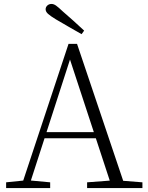

<svg xmlns="http://www.w3.org/2000/svg" viewBox="-20 -952 747 972"><path d="M406 -797 393 -779Q360 -798 327.5 -816.5Q295 -835 263 -854Q235 -871 223 -882Q211 -893 211 -905Q211 -916 219.5 -924Q228 -932 241 -932Q252 -932 264 -923.5Q276 -915 298 -894Q324 -872 351.5 -847Q379 -822 406 -797ZM11 0V-29L109 -39H126L234 -29V0ZM85 0 327 -730H370L616 0H548L324 -682H344L340 -668L124 0ZM192 -252 194 -283H493L495 -252ZM421 0V-29L554 -39H574L701 -29V0Z"/></svg>

Font: Noto Serif SC
Style: Regular
Weight: 200
Designer: Ryoko NISHIZUKA 西塚涼子 (kana & ideographs); Frank Grießhammer (Latin, Greek & Cyrillic); Wenlong ZHANG 张文龙 (bopomofo); San
Foundry: Adobe
Version: Version 2.001;hotconv 1.1.0;makeotfexe 2.6.0